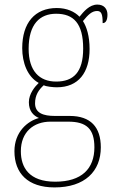

<svg xmlns="http://www.w3.org/2000/svg" viewBox="-20 -577 506 838"><path d="M218 241C350 241 420 171 420 66C420 -22 376 -71 284 -71H219C170 -71 133 -83 133 -126C133 -163 150 -186 171 -205C181 -199 213 -196 228 -196C323 -196 371 -261 371 -363C371 -420 358 -460 342 -485C365 -513 381 -529 404 -529C423 -529 428 -514 428 -476C442 -476 449 -490 449 -513C449 -537 435 -557 405 -557C370 -557 345 -526 327 -504C306 -526 272 -542 228 -542C132 -542 77 -477 77 -367C77 -303 100 -242 149 -215C133 -200 106 -168 106 -131C106 -92 126 -72 150 -62C101 -49 43 -2 43 83C43 179 101 241 218 241ZM225 -221C152 -221 105 -267 105 -364C105 -472 154 -517 225 -517C301 -517 343 -475 343 -365C343 -262 301 -221 225 -221ZM221 216C107 216 71 154 71 83C71 -1 127 -46 200 -46H278C357 -46 392 -15 392 66C392 159 337 216 221 216Z"/></svg>

Font: Noto Serif Devanagari SemiCondensed Thin
Style: Regular
Weight: 100
Width: 4
Designer: Universal Thirst, Indian Type Foundry and the Monotype Design Team
Foundry: Monotype Imaging Inc.
Version: Version 2.004